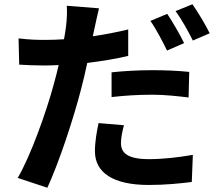

<svg xmlns="http://www.w3.org/2000/svg" viewBox="-20 -823 1040 900"><path d="M843 -621C825 -658 789 -721 764 -758L685 -725C712 -687 743 -627 763 -586ZM503 -368C565 -375 625 -379 694 -379C754 -379 815 -372 864 -366L867 -486C809 -492 749 -494 693 -494C629 -494 558 -490 503 -484ZM581 -685C527 -672 471 -661 415 -653L423 -690C428 -712 437 -756 444 -784L293 -796C295 -772 294 -732 289 -695C287 -680 284 -660 280 -639C250 -637 221 -636 192 -636C151 -636 118 -637 67 -643L70 -520C105 -518 142 -516 190 -516C210 -516 232 -517 255 -518C249 -490 241 -462 234 -435C197 -296 122 -89 63 11L202 57C256 -60 323 -262 359 -401C370 -442 380 -486 389 -528C455 -536 522 -547 581 -561ZM442 -246C434 -208 425 -160 425 -114C425 -14 510 44 677 44C756 44 823 37 879 30L884 -97C813 -85 744 -77 678 -77C572 -77 547 -110 547 -153C547 -175 553 -207 561 -236ZM803 -771C831 -733 863 -675 884 -633L963 -667C946 -702 909 -765 882 -803Z"/></svg>

Font: Noto Sans KR Bold
Style: Regular
Weight: 700
Designer: Ryoko NISHIZUKA  (kana & ideographs); Paul D. Hunt (Latin, Greek & Cyrillic); Wenlong ZHANG  (bopomofo); Sandoll Communi
Foundry: Adobe Systems Incorporated
Version: Version 1.004;PS 1.004;hotconv 1.0.82;makeotf.lib2.5.63406